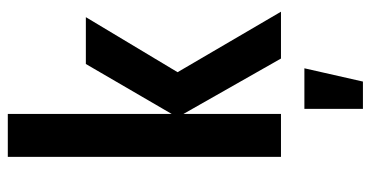

<svg xmlns="http://www.w3.org/2000/svg" viewBox="-249 -491 950 492"><g transform="rotate(-90 226.0 -245.0)"><path d="M70 0V-700H180V-280L308 -500H428L287 -265L442 0H322L180 -250V0ZM193 210V60H297L263 210Z"/></g></svg>

Font: Cuprum SemiBold
Style: Regular
Weight: 600
Designer: Jovanny Lemonad
Foundry: Jovanny Lemonad
Version: Version 3.000